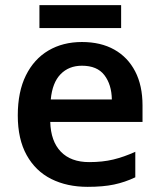

<svg xmlns="http://www.w3.org/2000/svg" viewBox="-20 -715 620 745"><path d="M298 -552Q371 -552 423.5 -522.5Q476 -493 504.5 -438Q533 -383 533 -306V-242H175Q177 -167 216 -126.5Q255 -86 326 -86Q378 -86 419.5 -96Q461 -106 505 -126V-27Q465 -8 422.5 1Q380 10 320 10Q240 10 179 -20.5Q118 -51 83.5 -113Q49 -175 49 -267Q49 -359 80.5 -422.5Q112 -486 168 -519Q224 -552 298 -552ZM298 -460Q247 -460 215 -427Q183 -394 177 -329H414Q413 -387 385 -423.5Q357 -460 298 -460ZM450 -695V-606H133V-695Z"/></svg>

Font: Noto Sans New Tai Lue SemiBold
Style: Regular
Weight: 600
Version: Version 2.003